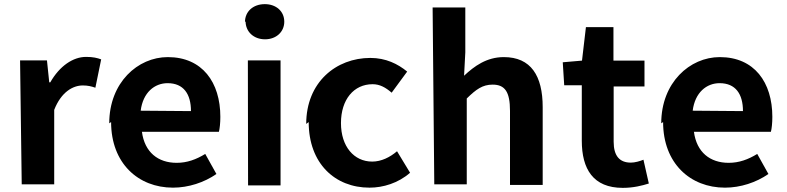

<svg xmlns="http://www.w3.org/2000/svg" viewBox="-20 -851 3805 928"><path d="M85 40H242V-320C276 -407 333 -438 380 -438C404 -438 421 -434 441 -427L469 -564C450 -571 430 -576 396 -576C333 -576 268 -532 223 -453H218L207 -559H77Z M517 -261C517 -62 648 56 816 56C891 56 967 31 1026 -10L972 -107C928 -80 884 -64 834 -64C744 -64 679 -115 666 -214H1038C1042 -228 1045 -257 1045 -286C1045 -453 958 -575 791 -575C646 -575 508 -452 508 -255ZM660 -316C671 -404 727 -449 790 -449C867 -449 903 -397 903 -314Z M1167 -748C1167 -698 1206 -661 1261 -661C1315 -661 1354 -697 1354 -746C1354 -797 1314 -831 1260 -831C1204 -831 1164 -796 1164 -744ZM1179 45H1336V-559H1178Z M1472 -261C1472 -61 1599 56 1766 56C1832 56 1905 34 1962 -16L1899 -120C1865 -91 1823 -70 1779 -70C1691 -70 1628 -143 1628 -256C1628 -370 1690 -444 1781 -444C1815 -444 1843 -429 1873 -403L1948 -505C1903 -542 1845 -571 1770 -571C1605 -571 1460 -454 1460 -252Z M2079 40H2236V-375C2281 -419 2312 -442 2361 -442C2420 -442 2445 -408 2445 -315V43H2603V-333C2603 -485 2546 -575 2415 -575C2332 -575 2272 -531 2223 -485L2229 -598V-815H2071Z M2707 -439H2792V-171C2792 -34 2847 57 2990 57C3042 57 3084 46 3116 36L3090 -79C3073 -72 3049 -65 3029 -65C2975 -65 2946 -97 2946 -166V-433H3095V-558H2945V-720H2812L2793 -558L2700 -550Z M3185 -261C3185 -62 3316 56 3484 56C3559 56 3635 31 3694 -10L3640 -107C3596 -80 3552 -64 3502 -64C3412 -64 3347 -115 3334 -214H3706C3710 -228 3713 -257 3713 -286C3713 -453 3626 -575 3459 -575C3314 -575 3176 -452 3176 -255ZM3328 -316C3339 -404 3395 -449 3458 -449C3535 -449 3571 -397 3571 -314Z"/></svg>

Font: GenEiGothic-pro-Regular
Style: Bold
Weight: 700
Designer: Ryoko NISHIZUKA (kana & ideographs); Paul D. Hunt (Latin, Greek & Cyrillic); Wenlong ZHANG (bopomofo); Sandoll Communica
Foundry: Adobe Systems Incorporated; o_tamon
Version: Version 1.000.140830